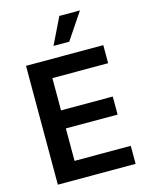

<svg xmlns="http://www.w3.org/2000/svg" viewBox="-138 -1048 885 1135"><g transform="rotate(-15 304.0 -480.5)"><path d="M71.7 0V-727.3H544.7V-616.8H203.5V-419.4H520.2V-308.9H203.5V-110.4H547.6V0ZM259.2 -799 338.4 -961.3H464.5L355.5 -799Z"/></g></svg>

Font: Inter UI Semi Bold
Style: Regular
Weight: 600
Designer: Rasmus Andersson
Foundry: rsms
Version: 3.2;8d6f07862